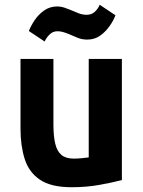

<svg xmlns="http://www.w3.org/2000/svg" viewBox="-20 -773 600 805"><path d="M280 12Q194 12 147.5 -19.5Q101 -51 83.5 -106.5Q66 -162 66 -233V-526H204V-251Q204 -203 211.5 -171Q219 -139 237.5 -123.5Q256 -108 289 -108Q303 -108 320.5 -109.5Q338 -111 352 -113V-526H491V-18Q453 -8 398 2Q343 12 280 12ZM167 -599 101 -643Q109 -664 125 -688Q141 -712 165 -729Q189 -746 220 -746Q235 -746 248.5 -741.5Q262 -737 274 -732Q291 -725 308 -718Q325 -711 344 -711Q364 -711 377.5 -723.5Q391 -736 398 -753L464 -709Q457 -689 440.5 -665Q424 -641 400.5 -624Q377 -607 346 -607Q324 -607 305.5 -614.5Q287 -622 269 -630Q257 -635 245 -638.5Q233 -642 221 -642Q202 -642 188.5 -629Q175 -616 167 -599Z"/></svg>

Font: Ubuntu Sans Mono
Style: Bold
Weight: 700
Monospace: yes
Designer: Dalton Maag Ltd
Foundry: Dalton Maag Ltd
Version: Version 1.006